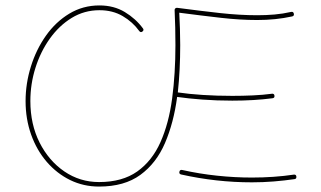

<svg xmlns="http://www.w3.org/2000/svg" viewBox="-20 -686 1181 707"><path d="M344.7 -15.6Q430.2 -15.6 485.1 -54.4Q540 -93.3 570.8 -162.4Q601.6 -231.4 613.8 -323Q626 -414.6 626 -520Q626 -585 623 -648.4Q622.6 -652.8 625.7 -655.3Q628.9 -657.7 632.3 -657.2Q717.3 -646 790.3 -637.9Q863.3 -629.9 927.2 -629.9Q960.4 -629.9 991.2 -632.6Q1022 -635.3 1051.8 -642.1Q1060.1 -644 1062 -635.7Q1064 -627.4 1055.7 -625.5Q1024.4 -618.7 992.7 -615.5Q960.9 -612.3 927.2 -612.3Q863.8 -612.3 793.2 -620.4Q722.7 -628.4 640.1 -639.2Q641.6 -609.9 642.6 -579.6Q643.6 -549.3 643.6 -520Q643.6 -474.6 641.4 -430.7Q639.2 -386.7 634.8 -345.7Q674.3 -339.8 726.3 -336.4Q778.3 -333 835.4 -333Q873.5 -333 910.9 -334.7Q948.2 -336.4 981.4 -340.8Q989.7 -341.8 990.7 -333.5Q991.7 -325.2 983.4 -324.2Q915.5 -315.4 835.4 -315.4Q777.8 -315.4 725.3 -319.3Q672.9 -323.2 632.3 -329.1Q619.6 -233.9 587.6 -159.4Q555.7 -85 496.8 -42Q438 1 344.7 1Q287.6 1 238.5 -22.9Q189.5 -46.9 152.3 -89.8Q115.2 -132.8 94.7 -190.2Q74.2 -247.6 74.2 -314Q74.2 -378.4 93.8 -441.2Q113.3 -503.9 149.2 -554.7Q185.1 -605.5 235.1 -635.7Q285.2 -666 346.2 -666Q399.4 -666 439.7 -641.6Q480 -617.2 506.3 -581.5Q511.2 -575.2 504.4 -569.8Q498 -564.9 492.7 -571.8Q468.8 -605 431.9 -626.7Q395 -648.4 346.2 -648.4Q290.5 -648.4 244.1 -620.1Q197.8 -591.8 163.6 -543.9Q129.4 -496.1 110.6 -436.5Q91.8 -377 91.8 -314Q91.8 -228.5 125.7 -161.1Q159.7 -93.8 217 -54.7Q274.4 -15.6 344.7 -15.6ZM640.6 -53.7Q642.6 -62 650.9 -60.1Q714.4 -45.9 779.3 -39.1Q844.2 -32.2 907.7 -32.2Q947.8 -32.2 986.6 -34.9Q1025.4 -37.6 1062 -43Q1070.3 -43.9 1071.3 -36.1Q1072.3 -27.3 1064.5 -26.4Q1027.3 -21 987.8 -17.8Q948.2 -14.6 907.7 -14.6Q776.4 -14.6 647 -43.5Q638.7 -45.4 640.6 -53.7Z"/></svg>

Font: Mikhak-DS1-FD Thin
Style: Regular
Weight: 100
Designer: Amin Abedi
Version: Version 3.2